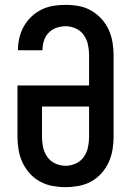

<svg xmlns="http://www.w3.org/2000/svg" viewBox="-20 -763 540 791"><path d="M250 8Q223 8 196 3Q169 -2 145 -15Q121 -28 102.5 -48.5Q84 -69 72.5 -94Q61 -119 56.5 -146Q52 -173 52 -200V-411H347V-535Q347 -557 342.5 -578.5Q338 -600 325.5 -618Q313 -636 292.5 -645.5Q272 -655 251 -655Q231 -655 212.5 -648.5Q194 -642 180.5 -628Q167 -614 161 -595Q155 -576 155 -557V-556H54V-557Q54 -583 60 -608Q66 -633 78.5 -655Q91 -677 110 -695Q129 -713 152 -724Q175 -735 200 -739Q225 -743 251 -743Q278 -743 305 -738Q332 -733 355.5 -719.5Q379 -706 397.5 -686Q416 -666 427.5 -641Q439 -616 443.5 -589Q448 -562 448 -535V-200Q448 -173 443.5 -146Q439 -119 427.5 -94Q416 -69 397.5 -48.5Q379 -28 355 -15Q331 -2 304 3Q277 8 250 8ZM250 -80Q272 -80 292.5 -89.5Q313 -99 325.5 -117Q338 -135 342.5 -156.5Q347 -178 347 -200V-324H153V-200Q153 -178 157.5 -156.5Q162 -135 174.5 -117Q187 -99 207.5 -89.5Q228 -80 250 -80Z"/></svg>

Font: Iosevka Custom Semibold
Style: Regular
Weight: 600
Designer: Belleve Invis
Foundry: Belleve Invis
Version: Version 27.0.2; ttfautohint (v1.8.4)